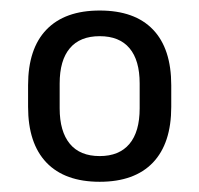

<svg xmlns="http://www.w3.org/2000/svg" viewBox="-20 -667 386 372"><path d="M173.2 -314.8Q105.6 -314.8 70 -352Q34.4 -389.2 34.4 -460V-501.9Q34.4 -572.7 70 -609.6Q105.6 -646.6 173.2 -646.6Q241.1 -646.6 276.5 -609.6Q311.8 -572.7 311.8 -501.9V-460Q311.8 -389.2 276.3 -352Q240.7 -314.8 173.2 -314.8ZM173.2 -364.6Q211 -364.6 230.8 -388.2Q250.6 -411.8 250.6 -457.1V-505.2Q250.6 -550.2 231 -573.5Q211.4 -596.9 173.2 -596.9Q134.9 -596.9 115.3 -573.5Q95.6 -550.2 95.6 -505.2V-457.1Q95.6 -412.3 115.3 -388.4Q134.9 -364.6 173.2 -364.6Z"/></svg>

Font: Anek Malayalam Medium
Style: Regular
Weight: 500
Designer: Maithili Shingre (Malayalam) & Yesha Goshar (Latin)
Foundry: Ek Type
Version: Version 1.003